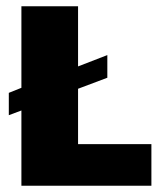

<svg xmlns="http://www.w3.org/2000/svg" viewBox="-20 -590 513 610"><path d="M228 -132V-308L321 -343V-415L228 -379V-570H48V-311L8 -295V-224L48 -239V0H461V-132Z"/></svg>

Font: FilmFarsi_V5 Display
Style: Regular
Weight: 400
Designer: Borna Izadpanah
Foundry: Borna Izadpanah
Version: Version 1.000;PS 001.000;hotconv 1.0.88;makeotf.lib2.5.64775